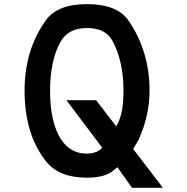

<svg xmlns="http://www.w3.org/2000/svg" viewBox="-20 -897 905 927"><path d="M444.3 -413.1H300.8L473.6 -183.6Q451.2 -157.2 400.4 -155.3H398.4Q320.3 -155.3 274.4 -224.6Q221.7 -306.6 221.7 -459Q221.7 -607.4 274.4 -699.2Q312.5 -761.7 400.4 -761.7Q490.2 -761.7 523.4 -699.2Q576.2 -601.6 576.2 -459Q576.2 -389.6 564.5 -343.8Q553.7 -305.7 541 -287.1ZM546.9 -89.8 617.2 9.8H766.6L623 -177.7L649.4 -222.7Q702.1 -339.8 702.1 -459Q702.1 -650.4 599.6 -798.8Q544.9 -877 399.4 -877Q256.8 -877 201.2 -798.8Q98.6 -656.2 98.6 -459Q98.6 -250 201.2 -119.1Q263.7 -39.1 400.4 -39.1Q479.5 -39.1 520.5 -68.4Z"/></svg>

Font: OCR-B
Style: Regular
Weight: 400
Version: 1.1